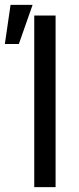

<svg xmlns="http://www.w3.org/2000/svg" viewBox="-22 -771 327 791"><path d="M207 0H119.1V-707H207ZM21.5 -751H112.3L55.7 -589.8H-2Z"/></svg>

Font: Pretendard GOV Variable
Style: Regular
Weight: 400
Designer: Base glyphs from Inter by Rasmus Andersson; Hangul glyphs from Noto Sans CJK(Source Han Sans) by Jang Soo-young and Kang
Foundry: Kil Hyung-jin
Version: Version 1.307;Glyphs 3.2 (3192)